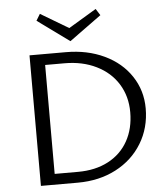

<svg xmlns="http://www.w3.org/2000/svg" viewBox="-58 -913 839 964"><g transform="rotate(-5 361.5 -430.5)"><path d="M320 -711 159 -828 179 -861 320 -777 460 -861 481 -828ZM667 -342Q667 -244 619.5 -166Q572 -88 487.5 -44Q403 0 295 0H109V-658H292Q400 -658 485.5 -617.5Q571 -577 619 -504.5Q667 -432 667 -342ZM588 -330Q588 -410 549.5 -472Q511 -534 441 -568.5Q371 -603 281 -603H183V-54H301Q388 -54 453 -88Q518 -122 553 -184.5Q588 -247 588 -330Z"/></g></svg>

Font: Ysabeau Infant
Style: Regular
Weight: 400
Designer: Christian Thalmann (Catharsis Fonts)
Version: Version 0.003